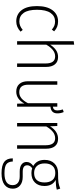

<svg xmlns="http://www.w3.org/2000/svg" viewBox="735 -1516 983 2493"><g transform="rotate(90 1226.5 -269.5)"><path d="M387 -481 364 -451Q340 -472 315.5 -482.5Q291 -493 259 -493Q189 -493 148 -434.5Q107 -376 107 -258Q107 -142 147.5 -85.5Q188 -29 258 -29Q317 -29 368 -73L391 -45Q332 11 258 11Q166 11 112.5 -58Q59 -127 59 -258Q59 -388 113 -460Q167 -532 258 -532Q296 -532 327 -520Q358 -508 387 -481Z M849 -377V0H804V-371Q804 -494 713 -494Q667 -494 629.5 -464Q592 -434 560 -379V0H515V-735L560 -741V-429Q592 -478 630.5 -505Q669 -532 720 -532Q782 -532 815.5 -491Q849 -450 849 -377Z M1365 -433V0H1326L1324 -94Q1267 11 1170 11Q1106 11 1070.5 -29Q1035 -69 1035 -140V-522H1080V-144Q1080 -28 1177 -28Q1223 -28 1257.5 -57.5Q1292 -87 1320 -141V-522H1365V-464Q1391 -468 1402.5 -482Q1414 -496 1414 -522Q1414 -555 1401 -594L1435 -605Q1452 -567 1452 -523Q1452 -441 1365 -433Z M1911 -377V0H1866V-371Q1866 -494 1775 -494Q1729 -494 1691.5 -464Q1654 -434 1622 -379V0H1577V-522H1616L1620 -428Q1685 -532 1782 -532Q1845 -532 1878 -491.5Q1911 -451 1911 -377Z M2443 -516Q2404 -503 2316 -501Q2395 -460 2395 -355Q2395 -277 2350 -231.5Q2305 -186 2227 -186Q2192 -186 2166 -196Q2147 -185 2136.5 -168Q2126 -151 2126 -132Q2126 -73 2209 -73H2276Q2348 -73 2389 -37.5Q2430 -2 2430 55Q2430 124 2379.5 163Q2329 202 2230 202Q2127 202 2081.5 167Q2036 132 2036 56H2077Q2079 115 2112.5 139.5Q2146 164 2230 164Q2384 164 2384 58Q2384 14 2354.5 -10Q2325 -34 2270 -34H2206Q2146 -34 2114.5 -58.5Q2083 -83 2083 -123Q2083 -174 2135 -210Q2056 -255 2056 -358Q2056 -437 2102.5 -484.5Q2149 -532 2227 -532Q2313 -531 2351 -537.5Q2389 -544 2429 -560ZM2102 -358Q2102 -293 2135.5 -257Q2169 -221 2226 -221Q2286 -221 2317.5 -255Q2349 -289 2349 -356Q2349 -421 2318.5 -458.5Q2288 -496 2227 -496Q2165 -496 2133.5 -459.5Q2102 -423 2102 -358Z"/></g></svg>

Font: Fira Sans Condensed ExtraLight
Style: Regular
Weight: 275
Width: 3
Designer: Carrois Corporate & Edenspiekermann AG
Foundry: Carrois Corporate GbR & Edenspiekermann AG
Version: Version 4.203